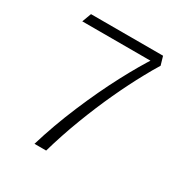

<svg xmlns="http://www.w3.org/2000/svg" viewBox="-168 -863 957 997"><g transform="rotate(30 310.0 -365.0)"><path d="M490 -592Q446.5 -513 402.2 -417.5Q358 -322 317 -214.5Q276 -107 245.5 0H175.5Q214.5 -130.5 271.5 -265.2Q328.5 -400 388 -512.5Q447.5 -625 495.5 -697L500.5 -675H72.5L93 -730H525L540 -678.5Q514 -636.5 490 -592Z"/></g></svg>

Font: Monaspace Argon Var ExtraLight
Style: Regular
Weight: 200
Designer: Riley Cran and the Lettermatic Team
Version: Version 1.200 (Monaspace Argon Var)